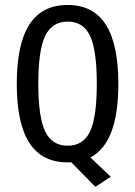

<svg xmlns="http://www.w3.org/2000/svg" viewBox="-20 -636 540 766"><path d="M264.6 11.7H249Q147.5 11.7 97.2 -65.9Q46.9 -143.6 46.9 -301.8Q46.9 -460 97.2 -538.1Q147.5 -616.2 250 -616.2Q351.6 -616.2 401.9 -538.1Q452.1 -460 452.1 -301.8Q452.1 -182.6 424.3 -109.9Q396.5 -37.1 340.8 -7.8L421.9 69.3L360.4 109.4ZM366.2 -301.8Q366.2 -435.5 339.4 -492.7Q312.5 -549.8 250 -549.8Q187.5 -549.8 160.2 -492.7Q132.8 -435.5 132.8 -301.8Q132.8 -168.9 160.2 -111.8Q187.5 -54.7 250 -54.7Q312.5 -54.7 339.4 -111.8Q366.2 -168.9 366.2 -301.8Z"/></svg>

Font: BabelStone Irk Bitig
Style: Regular
Weight: 400
Designer: Andrew West
Foundry: BabelStone
Version: Version 1.03 June 7, 2023